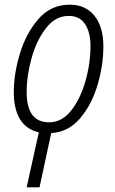

<svg xmlns="http://www.w3.org/2000/svg" viewBox="-20 -561 492 821"><path d="M94 240H149L199 8Q272 4 322 -54.5Q372 -113 397 -197.5Q422 -282 422 -363Q422 -446 384 -493.5Q346 -541 278 -541Q198 -541 145 -480.5Q92 -420 65.5 -333Q39 -246 39 -168Q39 -20 146 5ZM190 -38Q94 -38 94 -167Q94 -237 115 -312.5Q136 -388 176.5 -440.5Q217 -493 274 -493Q321 -493 344 -457.5Q367 -422 367 -366Q367 -290 345.5 -214.5Q324 -139 284.5 -88.5Q245 -38 190 -38Z"/></svg>

Font: Noto Sans Display SemiCondensed Light
Style: Italic
Weight: 300
Width: 4
Italic angle: -12°
Designer: Monotype Design Team
Foundry: Monotype Imaging Inc.
Version: Version 1.900